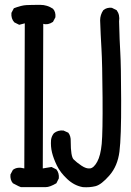

<svg xmlns="http://www.w3.org/2000/svg" viewBox="-20 -772 540 790"><path d="M66 -2Q63 -2 33 -18Q21 -32 23 -54L33 -73Q51 -87 80 -79L82 -676L59 -670L39 -680Q25 -695 27 -719L37 -738Q68 -750 88.5 -751Q109 -752 146 -752Q174 -752 198 -736Q210 -723 208 -701L198 -682Q177 -668 158 -674L156 -79L192 -85L212 -75Q224 -60 222 -38L212 -18Q185 -2 168 -2ZM321 -2Q286 -8 257 -35Q228 -62 214 -91Q200 -120 194 -144.5Q188 -169 190 -196Q192 -212 202 -224Q218 -237 241 -235L261 -226Q272 -212 271 -190Q271 -128 283 -116Q295 -104 315 -90.5Q335 -77 350.5 -79Q366 -81 380 -106.5Q394 -132 398.5 -180Q403 -228 402 -370.5Q401 -513 397.5 -571Q394 -629 392 -688Q392 -711 405 -730Q419 -742 440 -740L460 -730Q474 -711 470 -684Q472 -602 475 -554.5Q478 -507 478.5 -357.5Q479 -208 471.5 -148.5Q464 -89 430.5 -50.5Q397 -12 373 -6Q349 0 321 -2Z"/></svg>

Font: Kosefont JP
Style: Regular
Weight: 400
Designer: Nozomi Seto 瀬戸のぞみ
Version: Version 3.00;June 19, 2020